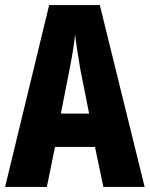

<svg xmlns="http://www.w3.org/2000/svg" viewBox="-20 -734 588 754"><path d="M386 0 353 -157H196L164 0H0L173 -714H372L548 0ZM295 -464Q289 -501 283.5 -536Q278 -571 275 -599Q269 -542 254 -466L219 -288H330Z"/></svg>

Font: Noto Sans Ethiopic ExtraCondensed ExtraBold
Style: Regular
Weight: 800
Width: 2
Designer: Monotype Design Team
Foundry: Monotype Imaging Inc.
Version: Version 2.102; ttfautohint (v1.8.4.7-5d5b)